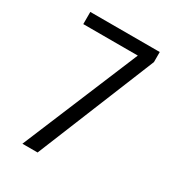

<svg xmlns="http://www.w3.org/2000/svg" viewBox="-170 -810 838 914"><g transform="rotate(30 249.0 -352.5)"><path d="M91.9 0 373.3 -675.2V-638.1H58.1V-705H439.8V-649.6L175.3 0Z"/></g></svg>

Font: Nunito Sans 12pt ExtraLight Condensed
Style: Regular
Weight: 200
Width: 3
Version: Version 3.101;gftools[0.9.27]